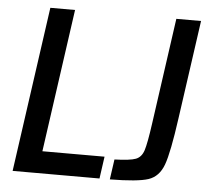

<svg xmlns="http://www.w3.org/2000/svg" viewBox="-50 -742 881 797"><g transform="rotate(5 390.5 -344.0)"><path d="M31 0ZM31 0 128 -688H231L147 -92H406L393 0ZM591 -248 653 -688H756L698 -278Q678 -133 659 -81.5Q640 -30 596 -15.5Q552 -1 436 0L448 -84Q513 -86 536.5 -95Q560 -104 569.5 -133Q579 -162 591 -248Z"/></g></svg>

Font: Assailand Medium
Style: Italic
Weight: 500
Italic angle: -8°
Designer: Hector Gatti with collaboration of the Omnibus-Type team
Foundry: Omnibus-Type
Version: Version 0.072;October 19, 2019;FontCreator 12.0.0.2547 64-bi